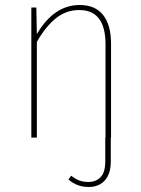

<svg xmlns="http://www.w3.org/2000/svg" viewBox="-20 -549 564 766"><path d="M423 0H422V95Q422 145 398 171Q374 197 334 197Q287 197 253 167L264 152Q279 164 295 170.5Q311 177 333 177Q363 177 381.5 157.5Q400 138 400 95V-1H401V-372Q401 -509 296 -509Q244 -509 203 -476Q162 -443 127 -382V0H105V-519H125L127 -413Q195 -529 298 -529Q360 -529 391.5 -489Q423 -449 423 -375Z"/></svg>

Font: Fira Sans Condensed Thin
Style: Regular
Weight: 250
Width: 3
Designer: Carrois Corporate & Edenspiekermann AG
Foundry: Carrois Corporate GbR & Edenspiekermann AG
Version: Version 4.203